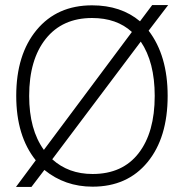

<svg xmlns="http://www.w3.org/2000/svg" viewBox="-20 -731 714 757"><path d="M345 -45Q463 -45 526.5 -127Q590 -209 590 -353Q590 -486 535 -567L186 -103Q250 -45 345 -45ZM153 -140 500 -605Q440 -660 343 -660Q226 -660 160.5 -578Q95 -496 95 -353Q95 -220 153 -140ZM104 6H43L121 -99Q44 -195 44 -353Q44 -516 124.5 -613Q205 -710 343 -710Q457 -710 532 -647L580 -711H643L566 -610Q641 -512 641 -353Q641 -188 561.5 -91.5Q482 5 345 5Q236 5 155 -61Z"/></svg>

Font: LXGW 975 Gothic SC 200W
Style: Regular
Weight: 200
Version: Version 2.01;February 25, 2021